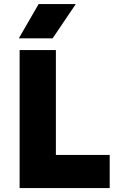

<svg xmlns="http://www.w3.org/2000/svg" viewBox="-20 -954 606 974"><path d="M79.5 0V-700H263.5V-168H536.5V0ZM75.5 -759.5 176 -933.5H364.5L247 -759.5Z"/></svg>

Font: Geologica Roman ExtraBold
Style: Regular
Weight: 800
Designer: Sindre Bremnes, Frode Helland
Foundry: Monokrom Skriftforlag AS
Version: Version 1.010;gftools[0.9.28]